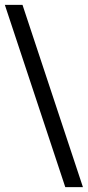

<svg xmlns="http://www.w3.org/2000/svg" viewBox="-25 -700 363 794"><path d="M318 74H245L-5 -680H68Z"/></svg>

Font: Bricolage Grotesque 48pt Light
Style: Regular
Weight: 300
Designer: Mathieu Triay
Foundry: Atelier Triay
Version: Version 1.000; ttfautohint (v1.8.4.7-5d5b);gftools[0.9.32]